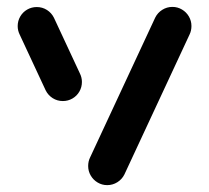

<svg xmlns="http://www.w3.org/2000/svg" viewBox="-20 -539 609 559"><path d="M218.5 -300.4Q218.5 -285.2 211.1 -272.4Q203.7 -259.6 190.9 -252.2Q178.1 -244.8 163 -244.8Q146.7 -244.8 133.3 -253.3Q120 -261.9 113 -275.9L37.4 -438.1Q31.5 -450 31.5 -463Q31.5 -478.1 38.9 -490.9Q46.3 -503.7 59.1 -511.1Q71.9 -518.5 87 -518.5Q103.3 -518.5 116.7 -510Q130 -501.5 137 -487.4L212.6 -325.2Q218.5 -313.3 218.5 -300.4ZM292.2 0Q277 0 264.3 -7.6Q251.5 -15.2 244.1 -28Q236.7 -40.7 236.7 -55.6Q236.7 -69.3 242.2 -80.4L431.9 -487.8Q438.9 -501.9 452.4 -510.4Q465.9 -518.9 481.9 -518.9Q497 -518.9 509.8 -511.3Q522.6 -503.7 530 -490.9Q537.4 -478.1 537.4 -463.3Q537.4 -449.6 531.9 -438.5L342.2 -31.1Q335.2 -17 321.7 -8.5Q308.1 0 292.2 0Z"/></svg>

Font: 26F Galaxy Sans Black
Style: Regular
Weight: 900
Designer: C₂₉H₂₅N₃O₅
Version: Version 1.100